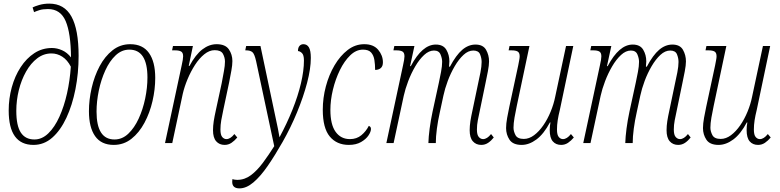

<svg xmlns="http://www.w3.org/2000/svg" viewBox="-20 -790 4307 1060"><path d="M165 10Q28 10 28 -180Q28 -246 45 -308Q62 -370 94 -419Q126 -468 169.5 -496.5Q213 -525 267 -525Q295 -525 323 -512.5Q351 -500 372 -473Q371 -607 342.5 -673.5Q314 -740 245 -740Q216 -740 197.5 -734Q179 -728 168 -723L160 -749Q171 -755 196.5 -762.5Q222 -770 252 -770Q335 -770 374.5 -698.5Q414 -627 414 -482Q414 -386 396.5 -297.5Q379 -209 346.5 -139.5Q314 -70 268.5 -30Q223 10 165 10ZM170 -20Q212 -20 247 -54Q282 -88 308 -145.5Q334 -203 350 -274.5Q366 -346 371 -422Q352 -459 324 -477Q296 -495 264 -495Q221 -495 185.5 -468Q150 -441 124 -395Q98 -349 84 -292.5Q70 -236 70 -178Q70 -96 95 -58Q120 -20 170 -20Z M608 10Q539 10 505 -38.5Q471 -87 471 -176Q471 -239 486 -304.5Q501 -370 530 -424.5Q559 -479 601.5 -512.5Q644 -546 699 -546Q768 -546 802.5 -497.5Q837 -449 837 -360Q837 -297 822 -232Q807 -167 777.5 -112Q748 -57 705.5 -23.5Q663 10 608 10ZM612 -20Q655 -20 688.5 -52Q722 -84 745.5 -135Q769 -186 781.5 -246Q794 -306 794 -362Q794 -516 694 -516Q652 -516 618.5 -484.5Q585 -453 561.5 -401.5Q538 -350 525.5 -290Q513 -230 513 -174Q513 -20 612 -20Z M1220 10Q1191 10 1173.5 -10Q1156 -30 1156 -71Q1156 -95 1160 -121Q1164 -147 1172 -183L1204 -331Q1211 -369 1216.5 -398.5Q1222 -428 1222 -450Q1222 -472 1211 -492.5Q1200 -513 1165 -513Q1136 -513 1108 -490.5Q1080 -468 1056.5 -431.5Q1033 -395 1015.5 -353Q998 -311 989 -272L931 0H891L983 -429Q991 -464 991 -479Q991 -499 980 -505.5Q969 -512 947 -512H930L935 -536H1045L1022 -426H1026Q1060 -489 1097.5 -517.5Q1135 -546 1176 -546Q1224 -546 1243.5 -517.5Q1263 -489 1263 -453Q1263 -431 1257.5 -401Q1252 -371 1245 -335L1213 -184Q1206 -152 1201.5 -126Q1197 -100 1197 -75Q1197 -45 1207 -33.5Q1217 -22 1230 -22Q1252 -22 1274 -50L1290 -31Q1275 -13 1258 -1.5Q1241 10 1220 10Z M1302 250Q1262 250 1262 214Q1262 206 1263 199Q1276 203 1290 203Q1331 203 1365.5 177Q1400 151 1431.5 108.5Q1463 66 1494 17L1394 -452Q1385 -493 1373 -502.5Q1361 -512 1339 -512H1334L1339 -536H1418L1505 -124Q1510 -103 1514.5 -79Q1519 -55 1523 -32Q1564 -108 1594.5 -184Q1625 -260 1641.5 -330Q1658 -400 1658 -456Q1658 -487 1646.5 -497.5Q1635 -508 1625 -508Q1625 -527 1633.5 -536.5Q1642 -546 1655 -546Q1675 -546 1685.5 -528.5Q1696 -511 1696 -470Q1696 -411 1675.5 -333Q1655 -255 1620 -170Q1585 -85 1540 -6Q1498 68 1458 126Q1418 184 1379 217Q1340 250 1302 250Z M1906 10Q1839 10 1800.5 -36.5Q1762 -83 1762 -184Q1762 -249 1779 -313Q1796 -377 1827 -429.5Q1858 -482 1899.5 -514Q1941 -546 1991 -546Q2042 -546 2068 -515Q2094 -484 2094 -446Q2094 -424 2082 -414Q2070 -404 2051 -404Q2051 -433 2047 -458.5Q2043 -484 2029 -500Q2015 -516 1984 -516Q1946 -516 1913.5 -484.5Q1881 -453 1856.5 -403Q1832 -353 1818 -295Q1804 -237 1804 -183Q1804 -102 1833 -62Q1862 -22 1912 -22Q1949 -22 1975 -43.5Q2001 -65 2016 -95Q2028 -91 2028 -78Q2028 -63 2014.5 -42.5Q2001 -22 1973.5 -6Q1946 10 1906 10Z M2637 10Q2608 10 2590.5 -10Q2573 -30 2573 -71Q2573 -95 2577 -121Q2581 -147 2589 -183L2620 -331Q2626 -357 2632.5 -390.5Q2639 -424 2639 -448Q2639 -469 2630.5 -490Q2622 -511 2593 -511Q2565 -511 2539 -487Q2513 -463 2490.5 -424.5Q2468 -386 2452 -343Q2436 -300 2428 -262L2408 -169Q2398 -125 2392 -80Q2386 -35 2386 0H2345Q2346 -35 2352 -80.5Q2358 -126 2368 -173L2403 -334Q2409 -362 2415 -393.5Q2421 -425 2421 -449Q2421 -468 2412 -489.5Q2403 -511 2376 -511Q2348 -511 2321.5 -486.5Q2295 -462 2272.5 -423.5Q2250 -385 2233.5 -341.5Q2217 -298 2209 -261L2153 0H2113L2205 -429Q2213 -464 2213 -479Q2213 -499 2202 -505.5Q2191 -512 2169 -512H2152L2157 -536H2268L2244 -425H2248Q2311 -544 2386 -544Q2427 -544 2444 -515.5Q2461 -487 2461 -451Q2461 -444 2460 -436.5Q2459 -429 2459 -422H2464Q2498 -486 2532 -515Q2566 -544 2605 -544Q2647 -544 2663.5 -515Q2680 -486 2680 -451Q2680 -430 2673.5 -396Q2667 -362 2661 -334L2630 -184Q2623 -152 2618 -126Q2613 -100 2613 -75Q2613 -45 2623.5 -33.5Q2634 -22 2647 -22Q2669 -22 2691 -50L2706 -31Q2692 -13 2675 -1.5Q2658 10 2637 10Z M2860 10Q2812 10 2793 -18.5Q2774 -47 2774 -83Q2774 -107 2780 -140Q2786 -173 2792 -201L2841 -429Q2844 -445 2846.5 -458Q2849 -471 2849 -479Q2849 -499 2838 -505.5Q2827 -512 2805 -512H2788L2793 -536H2903L2833 -205Q2826 -173 2820.5 -140.5Q2815 -108 2815 -85Q2815 -65 2826 -44Q2837 -23 2872 -23Q2901 -23 2928.5 -43.5Q2956 -64 2979.5 -98Q3003 -132 3020 -173.5Q3037 -215 3045 -255L3105 -536H3145L3071 -184Q3063 -152 3059 -126Q3055 -100 3055 -75Q3055 -45 3065 -33.5Q3075 -22 3088 -22Q3110 -22 3132 -50L3148 -31Q3133 -13 3116 -1.5Q3099 10 3078 10Q3049 10 3032 -9.5Q3015 -29 3015 -72Q3015 -82 3016 -94Q3017 -106 3019 -114H3016Q2982 -50 2941.5 -20Q2901 10 2860 10Z M3724 10Q3695 10 3677.5 -10Q3660 -30 3660 -71Q3660 -95 3664 -121Q3668 -147 3676 -183L3707 -331Q3713 -357 3719.5 -390.5Q3726 -424 3726 -448Q3726 -469 3717.5 -490Q3709 -511 3680 -511Q3652 -511 3626 -487Q3600 -463 3577.5 -424.5Q3555 -386 3539 -343Q3523 -300 3515 -262L3495 -169Q3485 -125 3479 -80Q3473 -35 3473 0H3432Q3433 -35 3439 -80.5Q3445 -126 3455 -173L3490 -334Q3496 -362 3502 -393.5Q3508 -425 3508 -449Q3508 -468 3499 -489.5Q3490 -511 3463 -511Q3435 -511 3408.5 -486.5Q3382 -462 3359.5 -423.5Q3337 -385 3320.5 -341.5Q3304 -298 3296 -261L3240 0H3200L3292 -429Q3300 -464 3300 -479Q3300 -499 3289 -505.5Q3278 -512 3256 -512H3239L3244 -536H3355L3331 -425H3335Q3398 -544 3473 -544Q3514 -544 3531 -515.5Q3548 -487 3548 -451Q3548 -444 3547 -436.5Q3546 -429 3546 -422H3551Q3585 -486 3619 -515Q3653 -544 3692 -544Q3734 -544 3750.5 -515Q3767 -486 3767 -451Q3767 -430 3760.5 -396Q3754 -362 3748 -334L3717 -184Q3710 -152 3705 -126Q3700 -100 3700 -75Q3700 -45 3710.5 -33.5Q3721 -22 3734 -22Q3756 -22 3778 -50L3793 -31Q3779 -13 3762 -1.5Q3745 10 3724 10Z M3947 10Q3899 10 3880 -18.5Q3861 -47 3861 -83Q3861 -107 3867 -140Q3873 -173 3879 -201L3928 -429Q3931 -445 3933.5 -458Q3936 -471 3936 -479Q3936 -499 3925 -505.5Q3914 -512 3892 -512H3875L3880 -536H3990L3920 -205Q3913 -173 3907.5 -140.5Q3902 -108 3902 -85Q3902 -65 3913 -44Q3924 -23 3959 -23Q3988 -23 4015.5 -43.5Q4043 -64 4066.5 -98Q4090 -132 4107 -173.5Q4124 -215 4132 -255L4192 -536H4232L4158 -184Q4150 -152 4146 -126Q4142 -100 4142 -75Q4142 -45 4152 -33.5Q4162 -22 4175 -22Q4197 -22 4219 -50L4235 -31Q4220 -13 4203 -1.5Q4186 10 4165 10Q4136 10 4119 -9.5Q4102 -29 4102 -72Q4102 -82 4103 -94Q4104 -106 4106 -114H4103Q4069 -50 4028.5 -20Q3988 10 3947 10Z"/></svg>

Font: Noto Serif ExtraCondensed ExtraLight
Style: Italic
Weight: 200
Width: 2
Italic angle: -12°
Designer: Monotype Design Team
Foundry: Monotype Imaging Inc.
Version: Version 2.014; ttfautohint (v1.8.4.7-5d5b)